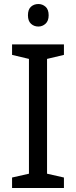

<svg xmlns="http://www.w3.org/2000/svg" viewBox="-20 -935 379 955"><path d="M298 0H40V-52L124 -71V-642L40 -662V-714H298V-662L214 -642V-71L298 -52ZM171 -915Q191 -915 206.5 -901.5Q222 -888 222 -859Q222 -831 206.5 -817Q191 -803 171 -803Q149 -803 134 -817Q119 -831 119 -859Q119 -888 134 -901.5Q149 -915 171 -915Z"/></svg>

Font: Noto Sans Nabataean
Style: Regular
Weight: 400
Designer: Monotype Design Team
Foundry: Monotype Imaging Inc.
Version: Version 2.001; ttfautohint (v1.8.4.7-5d5b)